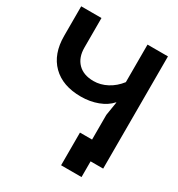

<svg xmlns="http://www.w3.org/2000/svg" viewBox="-191 -836 979 1058"><g transform="rotate(30 298.5 -307.0)"><path d="M487 100H357V-108H434V-265L448 -352H446Q417 -319 368 -300.5Q319 -282 261 -282Q145 -282 80 -346.5Q15 -411 15 -526V-714H144V-526Q144 -463 179.5 -427Q215 -391 279 -391Q323 -391 364.5 -413Q406 -435 437 -475V-714H567V0H487Z"/></g></svg>

Font: Non Bureau Medium
Style: Regular
Weight: 500
Designer: Jona Saucedo
Foundry: Non Foundry
Version: Version 1.000; ttfautohint (v1.8.4)